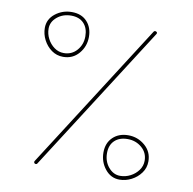

<svg xmlns="http://www.w3.org/2000/svg" viewBox="-80 -768 883 879"><g transform="rotate(10 361.5 -329.0)"><path d="M74.7 -594.7Q74.7 -635.3 107.9 -661.4Q141.1 -687.5 184.6 -687.5Q229.5 -687.5 255.1 -659.9Q280.8 -632.3 280.8 -588.4Q280.8 -544.4 252.7 -511.5Q224.6 -478.5 179.7 -478.5Q149.4 -478.5 125.7 -495.6Q102.1 -512.7 88.4 -539.3Q74.7 -565.9 74.7 -594.7ZM92.3 -594.7Q92.3 -569.8 104 -547.4Q115.7 -524.9 135.5 -510.5Q155.3 -496.1 179.7 -496.1Q216.8 -496.1 240.5 -523.2Q264.2 -550.3 264.2 -588.4Q264.2 -626.5 243.2 -648.7Q222.2 -670.9 184.6 -670.9Q146 -670.9 119.1 -648.4Q92.3 -626 92.3 -594.7ZM578.6 -667Q587.4 -663.6 583 -655.8L148.4 23.4Q146.5 26.4 142.6 26.4Q138.7 26.4 136.2 24.4Q130.9 19 135.7 12.2L567.4 -662.6Q571.8 -669.9 578.6 -667ZM531.2 30.3Q491.2 30.3 464.6 -2.9Q438 -36.1 438 -79.6Q438 -124 465.6 -150.4Q493.2 -176.8 537.1 -176.8Q581.1 -176.8 614.5 -148.2Q647.9 -119.6 647.9 -74.7Q647.9 -44.4 630.6 -20.8Q613.3 2.9 586.7 16.6Q560.1 30.3 531.2 30.3ZM531.2 12.7Q556.6 12.7 579.1 1Q601.6 -10.7 616 -30.5Q630.4 -50.3 630.4 -74.7Q630.4 -111.8 602.8 -135.5Q575.2 -159.2 537.1 -159.2Q499 -159.2 476.8 -138.2Q454.6 -117.2 454.6 -79.6Q454.6 -41 477.3 -14.2Q500 12.7 531.2 12.7Z"/></g></svg>

Font: Mikhak-FD Thin
Style: Regular
Weight: 100
Designer: Amin Abedi
Version: Version 3.2